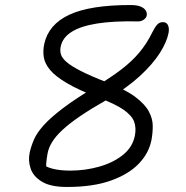

<svg xmlns="http://www.w3.org/2000/svg" viewBox="-20 -731 740 763"><path d="M246 12Q182 12 147.5 -8.5Q113 -29 102 -60.5Q91 -92 98 -125Q104 -151 115 -176.5Q126 -202 152.5 -232Q179 -262 229.5 -300.5Q280 -339 364 -389Q420 -423 461.5 -454.5Q503 -486 533 -521.5Q563 -557 585 -602Q596 -624 605 -633.5Q614 -643 627 -643Q642 -643 647.5 -631Q653 -619 650 -601Q643 -564 615 -520Q587 -476 536 -429Q485 -382 407 -336Q342 -299 298 -269Q254 -239 227 -213.5Q200 -188 186.5 -165.5Q173 -143 169 -121Q165 -99 163.5 -79.5Q162 -60 175 -41L141 -84Q160 -68 189 -60.5Q218 -53 259 -53Q318 -53 373.5 -68.5Q429 -84 468 -115Q507 -146 516 -192Q522 -223 513 -247.5Q504 -272 471 -295Q438 -318 371 -343Q293 -373 247 -400Q201 -427 179.5 -452.5Q158 -478 154 -504Q150 -530 156 -557Q173 -634 255.5 -672.5Q338 -711 499 -711Q524 -711 538.5 -705Q553 -699 559 -689.5Q565 -680 563 -669Q561 -659 550 -652Q539 -645 527 -646Q431 -648 365.5 -637.5Q300 -627 264 -604Q228 -581 221 -545Q218 -530 222 -515.5Q226 -501 244 -485Q262 -469 301 -449Q340 -429 407 -403Q479 -375 517.5 -346Q556 -317 571.5 -288Q587 -259 587 -230.5Q587 -202 582 -175Q572 -123 532 -81Q492 -39 421 -13.5Q350 12 246 12Z"/></svg>

Font: Shantell Sans Light
Style: Italic
Weight: 300
Italic angle: -11°
Designer: Stephen Nixon, Anya Danilova, Shantell Martin
Foundry: Arrow Type
Version: Version 1.008;[ac192a2d6]